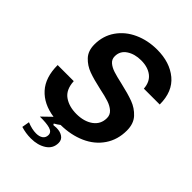

<svg xmlns="http://www.w3.org/2000/svg" viewBox="-276 -906 1249 1249"><g transform="rotate(45 348.0 -282.0)"><path d="M650 -265Q650 -181 607 -117.5Q564 -54 488.5 -20.5Q413 13 319 14Q304 26 281 39L286 48Q308 46 313 46Q348 46 370.5 61.5Q393 77 393 106Q393 157 350 185Q307 213 244 213Q197 213 152 199L161 147Q207 166 245 166Q275 166 292.5 153Q310 140 310 116Q310 89 277.5 79.5Q245 70 185 71L249 9Q146 -6 88 -70Q30 -134 30 -248H178Q182 -173 227.5 -141Q273 -109 341 -109Q411 -109 456 -141.5Q501 -174 501 -231Q501 -261 479 -280.5Q457 -300 423.5 -311Q390 -322 336 -333Q263 -349 216.5 -366Q170 -383 137 -418Q104 -453 104 -512Q104 -591 146 -651.5Q188 -712 259.5 -744.5Q331 -777 417 -777Q534 -777 607.5 -716Q681 -655 681 -536H535Q531 -595 492.5 -624.5Q454 -654 393 -654Q334 -654 293 -627Q252 -600 252 -551Q252 -523 272.5 -505.5Q293 -488 324 -478Q355 -468 409 -456Q484 -439 532.5 -421Q581 -403 615.5 -365.5Q650 -328 650 -265Z"/></g></svg>

Font: Open Sauce One
Style: Bold Italic
Weight: 700
Italic angle: -10°
Designer: Alfredo Marco Pradil
Foundry: Creative Sauce Fz LLC
Version: Version 1.477